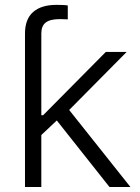

<svg xmlns="http://www.w3.org/2000/svg" viewBox="-20 -749 560 769"><path d="M80.1 -435.5V-614.7Q80.1 -671.9 112.5 -700.7Q145 -729.5 206.1 -729.5Q219.2 -729.5 231.4 -729Q243.7 -728.5 251.5 -727.1V-671.4Q243.2 -671.9 233.9 -672.1Q224.6 -672.4 218.8 -672.4Q180.7 -672.4 163.1 -658.7Q145.5 -645 145.5 -614.7V-435.5ZM140.1 -203.1V-287.6H152.8L403.8 -541H487.3L238.3 -289.6L231 -288.6ZM80.1 0V-541H145.5V0ZM418.5 0 199.2 -276.9 246.1 -322.3 502.4 0Z"/></svg>

Font: Inter 17pt Light
Style: Regular
Weight: 300
Version: Version 4.001;git-66647c0bb